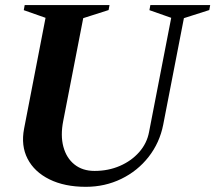

<svg xmlns="http://www.w3.org/2000/svg" viewBox="-20 -720 848 756"><path d="M318 15.6Q234.2 15.6 174.7 -13.8Q115.2 -43.2 88.6 -94.8Q62 -146.4 74.8 -213.2L161 -658.4L167.4 -647L73.6 -680L77.2 -700H411.2L407.6 -680.4L299.2 -645.8L309.4 -657.2L229 -244Q217.6 -186.4 229.6 -142Q241.6 -97.6 273.3 -72.3Q305 -47 352.2 -47Q406.4 -47 451.9 -66.7Q497.4 -86.4 527.9 -120.9Q558.4 -155.4 566.8 -199.8L655.8 -658.4L662.2 -647L568.4 -680L572 -700H807.6L804 -680.4L695.6 -645.8L705.8 -657.2L622.6 -228.8Q608.6 -157.8 565.2 -102.3Q521.8 -46.8 457.5 -15.6Q393.2 15.6 318 15.6Z"/></svg>

Font: Wittgenstein
Style: Italic
Weight: 400
Italic angle: -11°
Designer: Jörg Drees
Foundry: Jörg Drees
Version: Version 1.500